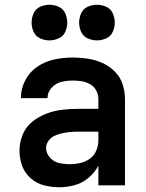

<svg xmlns="http://www.w3.org/2000/svg" viewBox="-20 -780 616 808"><path d="M230 8Q263 8 295 -1Q327 -10 353 -32Q379 -54 394 -83V0H506V-363Q506 -395 496 -425.5Q486 -456 463 -479Q440 -502 411 -515Q382 -528 350 -533Q318 -538 287 -538Q248 -538 209.5 -530Q171 -522 138 -500Q105 -478 86.5 -442.5Q68 -407 68 -368V-367H180Q180 -367 180 -367Q180 -367 180 -367Q180 -392 197.5 -411Q215 -430 238.5 -435.5Q262 -441 287 -441Q305 -441 324 -438Q343 -435 359.5 -425.5Q376 -416 385 -399Q394 -382 394 -363V-322H310Q276 -322 241.5 -318Q207 -314 174.5 -301.5Q142 -289 115 -267Q88 -245 75 -212.5Q62 -180 62 -146Q62 -113 73 -82.5Q84 -52 109 -30Q134 -8 165.5 0Q197 8 229 8ZM274 -89Q251 -89 228.5 -94Q206 -99 190 -117Q174 -135 174 -157Q174 -174 184.5 -188Q195 -202 210.5 -209Q226 -216 242.5 -219.5Q259 -223 276 -224.5Q293 -226 310 -226H394V-189Q394 -167 385 -146Q376 -125 358 -112Q340 -99 318 -94Q296 -89 274 -89ZM388 -610Q408 -610 427 -618.5Q446 -627 454.5 -646Q463 -665 463 -685Q463 -705 454.5 -724Q446 -743 427 -751.5Q408 -760 388 -760Q368 -760 349 -751.5Q330 -743 321.5 -724Q313 -705 313 -685Q313 -665 321.5 -646Q330 -627 349 -618.5Q368 -610 388 -610ZM188 -610Q208 -610 227 -618.5Q246 -627 254.5 -646Q263 -665 263 -685Q263 -705 254.5 -724Q246 -743 227 -751.5Q208 -760 188 -760Q168 -760 149 -751.5Q130 -743 121.5 -724Q113 -705 113 -685Q113 -665 121.5 -646Q130 -627 149 -618.5Q168 -610 188 -610Z"/></svg>

Font: Iosevka Sparkle Semibold
Style: Regular
Weight: 600
Designer: Belleve Invis
Foundry: Belleve Invis
Version: Version 4.5.0; ttfautohint (v1.8.3)